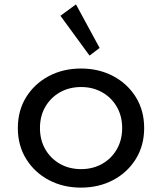

<svg xmlns="http://www.w3.org/2000/svg" viewBox="-20 -841 740 877"><path d="M350 16Q268.5 16 203.2 -18.5Q138 -53 99.8 -114.5Q61.5 -176 61.5 -256Q61.5 -336.5 99.8 -397.8Q138 -459 203.2 -493.5Q268.5 -528 350 -528Q431.5 -528 496.8 -493.5Q562 -459 600.2 -397.8Q638.5 -336.5 638.5 -256Q638.5 -176 600.2 -114.5Q562 -53 496.8 -18.5Q431.5 16 350 16ZM350.5 -68.5Q404 -68.5 446.5 -92.5Q489 -116.5 513.5 -159Q538 -201.5 538 -256Q538 -311 513.5 -353.2Q489 -395.5 446.5 -419.5Q404 -443.5 350.5 -443.5Q296.5 -443.5 254 -419.5Q211.5 -395.5 187 -353.2Q162.5 -311 162.5 -256Q162.5 -201.5 187 -159Q211.5 -116.5 254 -92.5Q296.5 -68.5 350.5 -68.5ZM389 -587 256 -769 327 -821 435 -622Z"/></svg>

Font: Spartan Thin Medium
Style: Regular
Weight: 500
Version: Version 1.004